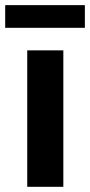

<svg xmlns="http://www.w3.org/2000/svg" viewBox="-41 -720 347 740"><path d="M-21 -612.8V-700.2H286.1V-612.8ZM64 0V-525.9H203.1V0Z"/></svg>

Font: Archivo
Style: Bold
Weight: 700
Designer: Hector Gatti
Foundry: Omnibus-Type
Version: Version 2.001